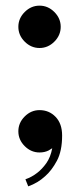

<svg xmlns="http://www.w3.org/2000/svg" viewBox="-20 -530 285 680"><path d="M70 105Q93 97 112 82Q129 69 144 48Q159 27 165 -5Q159 -1 152 3Q138 10 120 10Q90 10 67.5 -12.5Q45 -35 45 -65Q45 -95 67.5 -117.5Q90 -140 120 -140Q154 -140 177 -116Q200 -92 200 -50Q200 5 181.5 39.5Q163 74 140 94Q114 118 80 130ZM195 -435Q195 -405 172.5 -382.5Q150 -360 120 -360Q90 -360 67.5 -382.5Q45 -405 45 -435Q45 -465 67.5 -487.5Q90 -510 120 -510Q150 -510 172.5 -487.5Q195 -465 195 -435Z"/></svg>

Font: Yeseva One
Style: Regular
Weight: 400
Designer: Jovanny Lemonad
Foundry: Jovanny Lemonad
Version: Version 2.001; ttfautohint (v0.91) -l 8 -r 50 -G 200 -x 0 -w